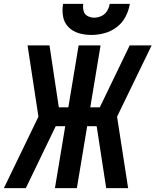

<svg xmlns="http://www.w3.org/2000/svg" viewBox="-36 -969 801 989"><path d="M-16 0H97L251 -319H300L247 0H360L413 -319H462L511 0H624L567 -368L745 -735H632L478 -416H429L482 -735H369L316 -416H267L219 -735H106L162 -368ZM434 -789Q468 -789 502 -798Q536 -807 565.5 -829.5Q595 -852 611 -883.5Q627 -915 633 -949H529Q526 -930 515.5 -912.5Q505 -895 486.5 -886.5Q468 -878 449 -878Q431 -878 415 -886.5Q399 -895 394.5 -913Q390 -931 393 -949H289Q283 -916 289 -883.5Q295 -851 317 -829Q339 -807 370 -798Q401 -789 434 -789Z"/></svg>

Font: Iosevka Sparkle Semibold
Style: Italic
Weight: 600
Italic angle: -9°
Designer: Belleve Invis
Foundry: Belleve Invis
Version: Version 4.5.0; ttfautohint (v1.8.3)